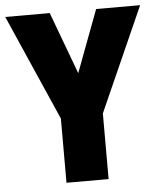

<svg xmlns="http://www.w3.org/2000/svg" viewBox="-52 -759 670 804"><g transform="rotate(-5 283.5 -357.0)"><path d="M284 -453 187 -714H0L195 -270V0H372V-276L567 -714H382Z"/></g></svg>

Font: Noto Sans Devanagari UI Condensed Black
Style: Regular
Weight: 900
Width: 3
Designer: Jelle Bosma - Monotype Design Team
Foundry: Monotype Imaging Inc.
Version: Version 2.004